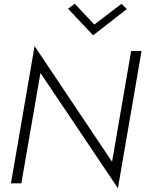

<svg xmlns="http://www.w3.org/2000/svg" viewBox="-20 -970 769 1016"><path d="M479 -840 376 -950 340 -924 473 -783 651 -922 623 -950ZM674 -700 573 -114 163 -726 38 0H93L194 -584L604 26L729 -700Z"/></svg>

Font: Jost Light
Style: Italic
Weight: 300
Italic angle: -5°
Version: Version 3.710